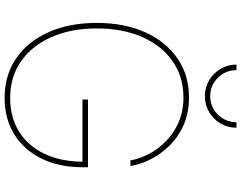

<svg xmlns="http://www.w3.org/2000/svg" viewBox="-120 -850 979 778"><g transform="rotate(90 369.0 -460.5)"><path d="M376 9.8Q284.2 9.8 215.8 -37.1Q147.5 -84 109.9 -168.2Q72.3 -252.4 72.3 -363.3Q72.3 -475.6 110.1 -559.6Q147.9 -643.6 215.8 -690.4Q283.7 -737.3 374 -737.3Q437.5 -737.3 486.6 -715.3Q535.6 -693.4 570.3 -657.7Q605 -622.1 625.5 -580.6Q646 -539.1 652.3 -500H629.4Q623 -537.1 603.3 -575Q583.5 -612.8 551 -644.5Q518.6 -676.3 474.1 -695.6Q429.7 -714.8 374 -714.8Q290.5 -714.8 227.5 -670.9Q164.6 -627 129.6 -547.9Q94.7 -468.8 94.7 -363.3Q94.7 -259.8 129.4 -180.7Q164.1 -101.6 227.3 -57.1Q290.5 -12.7 376 -12.7Q455.6 -12.7 513.4 -49.1Q571.3 -85.4 603 -152.3Q634.8 -219.2 634.8 -310.5L644.5 -305.7H382.8V-328.1H657.2V-306.6Q657.2 -210.9 622.3 -139.9Q587.4 -68.8 524.2 -29.5Q460.9 9.8 376 9.8ZM369.1 -801.8Q333.5 -801.8 304.4 -819.1Q275.4 -836.4 258.3 -865.5Q241.2 -894.5 241.2 -929.7H263.7Q263.7 -885.3 294.7 -854.2Q325.7 -823.2 369.1 -823.2Q412.6 -823.2 443.6 -854.2Q474.6 -885.3 474.6 -929.7H497.1Q497.1 -894.5 480 -865.5Q462.9 -836.4 434.1 -819.1Q405.3 -801.8 369.1 -801.8Z"/></g></svg>

Font: Inter Thin
Style: Regular
Weight: 250
Designer: Rasmus Andersson
Foundry: rsms
Version: Version 4.001;git-66647c0bb